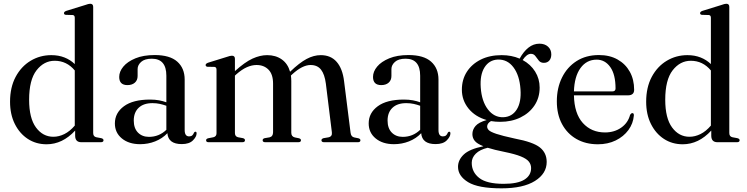

<svg xmlns="http://www.w3.org/2000/svg" viewBox="-20 -757 3978 1022"><path d="M33.5 -215.5Q33.5 -292 63.2 -347.8Q93 -403.5 143 -433.5Q193 -463.5 253 -463.5Q291.5 -463.5 322.8 -451.2Q354 -439 378 -416V-662.5Q378 -676 367 -677L330.5 -678Q320.5 -679 320.5 -687Q320.5 -694.5 332.5 -699L432.5 -730Q451.5 -737 460 -737Q476 -737 476 -720.5V-49Q476 -30 492.5 -26.5L519 -21.5Q531 -18.5 531 -10.5Q531 0 516.5 0H413Q380 0 380 -35V-62Q312.5 11 228 11Q172 11 128.2 -17.5Q84.5 -46 59 -97Q33.5 -148 33.5 -215.5ZM135 -226Q135 -128 171.5 -78.5Q208 -29 264 -29Q293.5 -29 322.8 -43.5Q352 -58 378 -88.5V-382Q335 -433.5 271 -433.5Q214 -433.5 174.5 -382.8Q135 -332 135 -226Z M591.5 -100Q591.5 -156 639.8 -191.5Q688 -227 779 -227Q805.5 -227 826.8 -223Q848 -219 865.5 -212.5V-354Q865.5 -444.5 788 -444.5Q750 -444.5 731.2 -427.5Q712.5 -410.5 712.5 -389.5V-352.5Q712.5 -330 697.8 -317Q683 -304 658.5 -304Q614.5 -304 614.5 -347.5Q614.5 -376 636.5 -402.5Q658.5 -429 700.8 -446.5Q743 -464 803.5 -464Q884 -464 923.5 -429Q963 -394 963 -333.5V-65Q963 -31 986.5 -31Q997.5 -31 1003.5 -36.5Q1009.5 -42 1012.5 -50.5Q1015.5 -56 1020 -56Q1026.5 -56 1026.5 -47Q1026.5 -29.5 1007 -9.8Q987.5 10 947.5 10Q875.5 10 871 -48Q844 -19.5 806 -4.5Q768 10.5 726 10.5Q666 10.5 628.8 -20Q591.5 -50.5 591.5 -100ZM692 -115.5Q692 -74 714.5 -51.2Q737 -28.5 773 -28.5Q826.5 -28.5 865.5 -66V-194Q849 -200 830.8 -204Q812.5 -208 791.5 -208Q744 -208 718 -183.2Q692 -158.5 692 -115.5Z M1230.5 -444V-378.5Q1283.5 -426.5 1324 -445Q1364.5 -463.5 1402 -463.5Q1447.5 -463.5 1479.8 -440.8Q1512 -418 1524 -375Q1574 -423 1612 -443.2Q1650 -463.5 1687.5 -463.5Q1741 -463.5 1772.2 -427.5Q1803.5 -391.5 1811.5 -324.5L1846 -51Q1848.5 -29 1865.5 -25.5L1887.5 -21Q1898.5 -18 1898.5 -10.5Q1898.5 0 1885 0H1705.5Q1691 0 1691 -10.5Q1691 -18 1702 -21.5L1728.5 -26Q1749.5 -30.5 1746.5 -53L1714.5 -312Q1708 -361.5 1688.8 -386.2Q1669.5 -411 1633 -411Q1590 -411 1536 -362L1528.5 -355Q1530.5 -340.5 1530.5 -325V-50.5Q1530.5 -30 1549.5 -25.5L1571.5 -21Q1582 -18 1582 -10.5Q1582 0 1567.5 0H1392Q1378 0 1378 -10.5Q1378 -18.5 1388.5 -21.5L1415 -26Q1433.5 -30.5 1433.5 -53V-312Q1433.5 -361.5 1409.2 -386.2Q1385 -411 1345.5 -411Q1320.5 -411 1294 -399.2Q1267.5 -387.5 1238 -361.5L1230.5 -354.5V-49Q1230.5 -30.5 1247 -26.5L1273.5 -21.5Q1284 -18.5 1284 -10.5Q1284 0 1269.5 0H1090.5Q1077 0 1077 -10.5Q1077 -18 1088 -21L1116 -26.5Q1132.5 -30.5 1132.5 -48V-386Q1132.5 -400 1121 -401L1084.5 -401.5Q1074.5 -403 1074.5 -411Q1074.5 -418 1087 -423L1187 -454Q1205 -460.5 1214.5 -460.5Q1230.5 -460.5 1230.5 -444Z M1942.5 -100Q1942.5 -156 1990.8 -191.5Q2039 -227 2130 -227Q2156.5 -227 2177.8 -223Q2199 -219 2216.5 -212.5V-354Q2216.5 -444.5 2139 -444.5Q2101 -444.5 2082.2 -427.5Q2063.5 -410.5 2063.5 -389.5V-352.5Q2063.5 -330 2048.8 -317Q2034 -304 2009.5 -304Q1965.5 -304 1965.5 -347.5Q1965.5 -376 1987.5 -402.5Q2009.5 -429 2051.8 -446.5Q2094 -464 2154.5 -464Q2235 -464 2274.5 -429Q2314 -394 2314 -333.5V-65Q2314 -31 2337.5 -31Q2348.5 -31 2354.5 -36.5Q2360.5 -42 2363.5 -50.5Q2366.5 -56 2371 -56Q2377.5 -56 2377.5 -47Q2377.5 -29.5 2358 -9.8Q2338.5 10 2298.5 10Q2226.5 10 2222 -48Q2195 -19.5 2157 -4.5Q2119 10.5 2077 10.5Q2017 10.5 1979.8 -20Q1942.5 -50.5 1942.5 -100ZM2043 -115.5Q2043 -74 2065.5 -51.2Q2088 -28.5 2124 -28.5Q2177.5 -28.5 2216.5 -66V-194Q2200 -200 2181.8 -204Q2163.5 -208 2142.5 -208Q2095 -208 2069 -183.2Q2043 -158.5 2043 -115.5Z M2720 -19.5Q2818 -1 2854 28Q2890 57 2890 105Q2890 167 2827.5 206.2Q2765 245.5 2649.5 245.5Q2526 245.5 2472 212.8Q2418 180 2418 131Q2418 94.5 2448.5 65.5Q2479 36.5 2553 21.5Q2519 8 2506.8 -7.5Q2494.5 -23 2494.5 -43Q2494.5 -67 2511.2 -86.5Q2528 -106 2570.5 -118Q2509.5 -135.5 2474 -179.2Q2438.5 -223 2438.5 -279.5Q2438.5 -333.5 2465 -374.8Q2491.5 -416 2539 -439.8Q2586.5 -463.5 2650.5 -463.5Q2703 -463.5 2746 -445Q2766.5 -482.5 2793 -503.5Q2819.5 -524.5 2851.5 -524.5Q2879.5 -524.5 2897 -508.8Q2914.5 -493 2914.5 -467.5Q2914.5 -447 2904 -434.8Q2893.5 -422.5 2875 -422.5Q2857.5 -422.5 2848 -434.5Q2838.5 -446.5 2829.8 -458.5Q2821 -470.5 2806 -470.5Q2784 -470.5 2762 -437.5Q2804.5 -414.5 2828.5 -376Q2852.5 -337.5 2852.5 -291Q2852.5 -237 2825.2 -196Q2798 -155 2750.5 -131.8Q2703 -108.5 2642.5 -108.5Q2617 -108.5 2593.5 -112.5Q2573 -100.5 2573 -83.5Q2573 -73 2582 -64Q2591 -55 2622 -44.5Q2653 -34 2720 -19.5ZM2630 -440Q2584 -438 2559 -398.2Q2534 -358.5 2539 -290.5Q2544 -218 2577 -174.8Q2610 -131.5 2659.5 -133Q2706 -135 2730.8 -174.5Q2755.5 -214 2750.5 -282Q2745.5 -355.5 2713.2 -398.5Q2681 -441.5 2630 -440ZM2491 109.5Q2491 159 2530.8 190.2Q2570.5 221.5 2661 221.5Q2735.5 221.5 2771.2 199.2Q2807 177 2807 137.5Q2807 118.5 2795 103.2Q2783 88 2752.2 75.5Q2721.5 63 2665 51.5Q2610 40.5 2576 29.5Q2534 39.5 2512.5 61Q2491 82.5 2491 109.5Z M3355.5 -279Q3355.5 -249.5 3322 -249.5H3035Q3037 -152.5 3082.5 -102.2Q3128 -52 3200.5 -52Q3250 -52 3286.5 -77.5Q3323 -103 3334 -146Q3340 -155 3346 -155Q3354.5 -155 3354 -142.5Q3350.5 -99.5 3325 -64.8Q3299.5 -30 3257.5 -9.5Q3215.5 11 3162.5 11Q3097.5 11 3048.2 -17.2Q2999 -45.5 2971.5 -96.8Q2944 -148 2944 -217.5Q2944 -288.5 2971.5 -344.2Q2999 -400 3049.2 -432Q3099.5 -464 3168 -464Q3225.5 -464 3267.5 -440.2Q3309.5 -416.5 3332.5 -375Q3355.5 -333.5 3355.5 -279ZM3156 -439.5Q3102.5 -439.5 3070 -394.8Q3037.5 -350 3035 -270.5H3239.5Q3256.5 -270.5 3256.5 -286Q3256.5 -360.5 3228.5 -400Q3200.5 -439.5 3156 -439.5Z M3419.5 -215.5Q3419.5 -292 3449.2 -347.8Q3479 -403.5 3529 -433.5Q3579 -463.5 3639 -463.5Q3677.5 -463.5 3708.8 -451.2Q3740 -439 3764 -416V-662.5Q3764 -676 3753 -677L3716.5 -678Q3706.5 -679 3706.5 -687Q3706.5 -694.5 3718.5 -699L3818.5 -730Q3837.5 -737 3846 -737Q3862 -737 3862 -720.5V-49Q3862 -30 3878.5 -26.5L3905 -21.5Q3917 -18.5 3917 -10.5Q3917 0 3902.5 0H3799Q3766 0 3766 -35V-62Q3698.5 11 3614 11Q3558 11 3514.2 -17.5Q3470.5 -46 3445 -97Q3419.5 -148 3419.5 -215.5ZM3521 -226Q3521 -128 3557.5 -78.5Q3594 -29 3650 -29Q3679.5 -29 3708.8 -43.5Q3738 -58 3764 -88.5V-382Q3721 -433.5 3657 -433.5Q3600 -433.5 3560.5 -382.8Q3521 -332 3521 -226Z"/></svg>

Font: Fraunces 72pt S000
Style: Regular
Weight: 400
Version: Version 1.000; ttfautohint (v1.8.3)